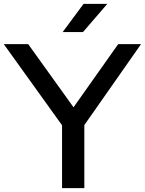

<svg xmlns="http://www.w3.org/2000/svg" viewBox="-36 -967 746 987"><path d="M283 0V-323L-16.5 -740H109L342 -415.5L571.5 -740H689L397.5 -324V0ZM286 -802 393.5 -947H515.5L390.5 -802Z"/></svg>

Font: Encode Sans Expanded Expanded Medium
Style: Regular
Weight: 500
Width: 7
Designer: Multiple Designers
Foundry: Impallari Type
Version: Version 3.000; ttfautohint (v1.8.3) -l 8 -r 50 -G 200 -x 14 